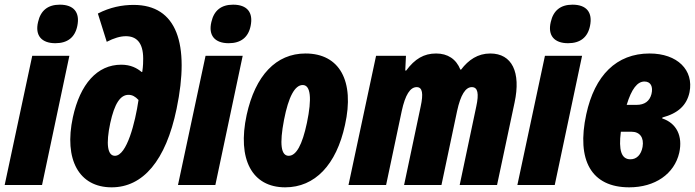

<svg xmlns="http://www.w3.org/2000/svg" viewBox="-32 -792 2976 822"><path d="M205 -607C257 -607 289 -632 299 -681C311 -739 284 -772 224 -772C173 -772 142 -747 131 -698C117 -640 146 -607 205 -607ZM-12 0H148L265 -553H106Z M446 10C580 10 678 -104 724 -326C782 -605 725 -771 540 -771C491 -771 439 -761 387 -734L425 -613C456 -629 483 -637 507 -637C550 -637 581 -612 581 -541C581 -529 581 -510 577 -484H574C555 -500 528 -515 487 -515C384 -515 311 -432 280 -290C241 -109 306 10 446 10ZM460 -125C428 -125 421 -176 440 -265C458 -348 483 -386 518 -386C534 -386 547 -379 561 -364C547 -268 511 -125 460 -125Z M947 -607C999 -607 1031 -632 1041 -681C1053 -739 1026 -772 966 -772C915 -772 884 -747 873 -698C859 -640 888 -607 947 -607ZM730 0H890L1007 -553H848Z M1189 10C1316 10 1408 -86 1445 -257C1487 -445 1422 -563 1276 -563C1150 -563 1061 -469 1024 -300C983 -110 1047 10 1189 10ZM1204 -125C1171 -125 1164 -175 1184 -279C1203 -377 1230 -428 1264 -428C1298 -428 1304 -371 1282 -266C1262 -171 1236 -125 1204 -125Z M1460 0H1621L1688 -317C1703 -386 1724 -419 1752 -419C1777 -419 1781 -391 1769 -336L1698 0H1858L1925 -317C1940 -386 1961 -419 1988 -419C2014 -419 2019 -391 2007 -336L1936 0H2096L2171 -353C2199 -483 2160 -563 2067 -563C2014 -563 1974 -536 1942 -494H1939C1921 -539 1885 -563 1835 -563C1783 -563 1744 -540 1707 -490H1703L1706 -553H1578Z M2400 -607C2452 -607 2484 -632 2494 -681C2506 -739 2479 -772 2419 -772C2368 -772 2337 -747 2326 -698C2312 -640 2341 -607 2400 -607ZM2183 0H2343L2460 -553H2301Z M2662 10C2772 10 2855 -47 2876 -138C2892 -210 2864 -265 2803 -285L2804 -289C2871 -307 2908 -341 2920 -397C2939 -492 2868 -563 2749 -563C2607 -563 2514 -469 2478 -303C2435 -105 2500 10 2662 10ZM2727 -443C2754 -443 2765 -421 2757 -389C2749 -359 2728 -343 2693 -343H2651C2672 -412 2697 -443 2727 -443ZM2667 -110C2628 -110 2616 -149 2626 -228H2672C2707 -228 2726 -203 2719 -163C2713 -130 2694 -110 2667 -110Z"/></svg>

Font: Noto Sans ExtraCondensed Black
Style: Italic
Weight: 900
Width: 2
Italic angle: -12°
Designer: Monotype Design Team
Foundry: Monotype Imaging Inc.
Version: Version 2.013